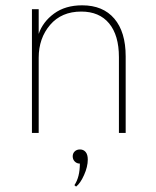

<svg xmlns="http://www.w3.org/2000/svg" viewBox="-20 -500 586 722"><path d="M100.1 -465.3H125.5V-372.6Q141.1 -418 183.3 -449Q225.6 -480 289.1 -480Q367.2 -480 409.9 -429.9Q452.6 -379.9 452.6 -288.1V0H427.2V-285.2Q427.2 -367.2 390.4 -411.9Q353.5 -456.5 285.6 -456.5Q211.4 -456.5 168.5 -406.5Q125.5 -356.4 125.5 -282.7V0H100.1ZM280.3 115.2Q269 115.2 261.2 107.4Q253.4 99.6 253.4 87.9Q253.4 76.7 261 69.3Q268.6 62 280.8 62Q293.9 62 302 71.5Q310.1 81.1 310.1 100.1Q310.1 127 296.1 158.2Q282.2 189.5 266.1 201.7L259.8 196.3Q280.3 166 280.3 115.2Z"/></svg>

Font: Spartan MB Thin
Style: Regular
Weight: 100
Designer: Matt Bailey, Mirko Velimirovic
Foundry: Matt Bailey
Version: Version 1.005